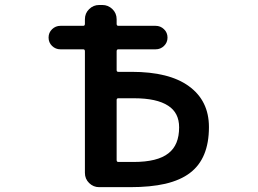

<svg xmlns="http://www.w3.org/2000/svg" viewBox="-20 -775 1040 774"><path d="M379.9 -20.5Q356.4 -20.5 339.4 -37.1Q322.3 -53.7 322.3 -78.1V-568.4Q322.3 -576.2 315.4 -576.2H223.6Q204.1 -576.2 189.9 -589.8Q175.8 -603.5 175.8 -623.5Q175.8 -643.6 189.9 -657.2Q204.1 -670.9 223.6 -670.9H315.4Q322.3 -670.9 322.3 -678.7V-697.3Q322.3 -721.7 339.4 -738.3Q356.4 -754.9 379.9 -754.9H392.6Q416 -754.9 433.1 -738.3Q450.2 -721.7 450.2 -697.3V-678.7Q450.2 -670.9 457 -670.9H607.4Q627 -670.9 641.1 -657.2Q655.3 -643.6 655.3 -623.5Q655.3 -603.5 641.1 -589.8Q627 -576.2 607.4 -576.2H457Q450.2 -576.2 450.2 -568.4V-492.2Q450.2 -485.4 457 -485.4H510.7Q662.1 -485.4 741.2 -427.7Q822.3 -369.1 822.3 -262.7Q822.3 -135.7 746.1 -78.1Q708 -48.8 646.5 -34.2Q586.9 -20.5 503.9 -20.5ZM518.6 -122.1Q615.2 -122.1 659.2 -157.2Q702.1 -190.4 702.1 -261.7Q702.1 -320.3 658.2 -348.6Q612.3 -378.9 520.5 -378.9H457Q450.2 -378.9 450.2 -372.1V-129.9Q450.2 -122.1 457 -122.1Z"/></svg>

Font: Rounded Mgen+ 2m medium
Style: Regular
Weight: 500
Designer: [Source Han Sans]
Ryoko NISHIZUKA  (kana & ideographs); Paul D. Hunt (Latin, Greek & Cyrillic); Wenlong ZHANG  (bopomofo
Version: Version 1.059.20150602